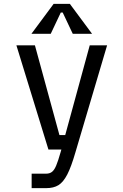

<svg xmlns="http://www.w3.org/2000/svg" viewBox="-20 -775 640 995"><path d="M144 125H219Q237 125 249 116Q261 107 271 83.5Q281 60 294 14L298 0H231L65 -540H161L288 -75H318L445 -540H535L371 14Q349 90 328.5 129.5Q308 169 283 184.5Q258 200 219 200H144ZM305 -710H295L243 -600H143L258 -755H342L457 -600H357Z"/></svg>

Font: Sligoil Micro
Style: Regular
Weight: 400
Designer: Ariel Martín Pérez
Foundry: Igor Stepanchenko
Version: Version 1.001